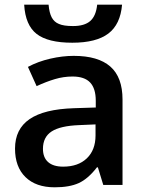

<svg xmlns="http://www.w3.org/2000/svg" viewBox="-20 -788 620 818"><path d="M500 -768H394Q389 -720 364.5 -698.5Q340 -677 291 -677Q251 -677 231 -686Q211 -694 200.5 -713.5Q190 -733 187 -768H83Q88 -681 136 -643.5Q184 -606 288 -606Q390 -606 441.5 -645Q493 -684 500 -768ZM502 -364Q502 -459 450 -504.5Q398 -550 294 -550Q246 -550 194 -538Q142 -526 99 -503L136 -421Q177 -440 214 -451Q251 -462 289 -462Q340 -462 364 -436.5Q388 -411 388 -359V-330L295 -327Q168 -323 106 -280.5Q44 -238 44 -155Q44 -77 88.5 -33.5Q133 10 213 10Q276 10 315.5 -8Q355 -26 393 -75H397L420 0H502ZM163 -154Q163 -204 200 -228Q237 -252 318 -255L387 -258V-211Q387 -149 350 -113.5Q313 -78 249 -78Q207 -78 185 -97.5Q163 -117 163 -154Z"/></svg>

Font: OpenSansMMV
Style: Semibold
Weight: 600
Designer: Steve Matteson
Foundry: Ascender Corporation
Version: Version 6.000